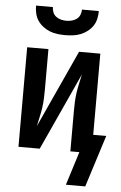

<svg xmlns="http://www.w3.org/2000/svg" viewBox="-61 -782 630 999"><g transform="rotate(5 254.5 -282.5)"><path d="M250 -600Q230 -600 209.5 -602.5Q189 -605 170 -612.5Q151 -620 134.5 -632.5Q118 -645 106.5 -662Q95 -679 90.5 -699.5Q86 -720 86 -740H174Q174 -726 179.5 -712.5Q185 -699 196.5 -690.5Q208 -682 222 -678.5Q236 -675 250 -675Q264 -675 278 -678.5Q292 -682 303.5 -690.5Q315 -699 320.5 -712.5Q326 -726 326 -740H414Q414 -720 409.5 -699.5Q405 -679 393.5 -662Q382 -645 365.5 -632.5Q349 -620 330 -612.5Q311 -605 290.5 -602.5Q270 -600 250 -600ZM423 175H322L377 0H330V-208Q330 -233 331 -257.5Q332 -282 335.5 -306.5Q339 -331 344.5 -355Q350 -379 355 -404L170 0H59V-520H170V-312Q170 -287 169 -262.5Q168 -238 164.5 -213.5Q161 -189 155.5 -165Q150 -141 145 -116L330 -520H441V-96H509Z"/></g></svg>

Font: Iosevka SS04
Style: Bold
Weight: 700
Monospace: yes
Designer: Belleve Invis
Foundry: Belleve Invis
Version: Version 19.0.0; ttfautohint (v1.8.4)